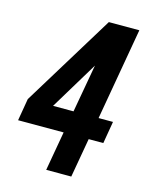

<svg xmlns="http://www.w3.org/2000/svg" viewBox="-111 -812 722 888"><g transform="rotate(15 250.0 -367.5)"><path d="M196 0 229 -188H11L29 -294L299 -735H445L368 -294H437L419 -188H349L316 0ZM150 -294H248L289 -524Z"/></g></svg>

Font: Iosevka SS08
Style: Bold Italic
Weight: 700
Italic angle: -10°
Monospace: yes
Designer: Belleve Invis
Foundry: Belleve Invis
Version: 2.1.0; ttfautohint (v1.8.2)